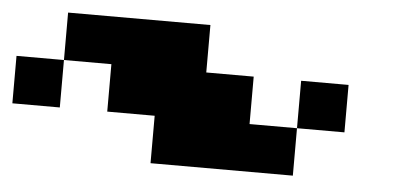

<svg xmlns="http://www.w3.org/2000/svg" viewBox="-36 -815 1072 504"><g transform="rotate(5 500.0 -562.5)"><path d="M625 -500H750V-375H375V-500H250V-625H125V-750H500V-625H625ZM0 -625H125V-500H0ZM875 -625V-500H750V-625Z"/></g></svg>

Font: Press Start 2P
Style: Regular
Weight: 400
Designer: CodeMan38
Foundry: CodeMan38
Version: Version 3.000